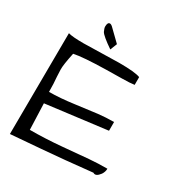

<svg xmlns="http://www.w3.org/2000/svg" viewBox="-182 -900 956 1024"><g transform="rotate(30 296.0 -388.5)"><path d="M344.7 -620.1Q442.4 -620.1 474.6 -607.4V-559.6Q448.2 -555.7 402.3 -555.2Q356.4 -554.7 304.7 -553.7Q160.2 -550.8 107.4 -539.1Q90.8 -460.9 91.8 -432.6Q92.8 -404.3 93.8 -388.7Q97.7 -350.6 97.7 -298.8Q164.1 -298.8 249.5 -310.5Q335 -322.3 381.8 -327.6Q428.7 -333 478.5 -333V-279.3L104.5 -232.4L110.4 -72.3Q207 -72.3 308.1 -81.5Q409.2 -90.8 461.4 -95.2Q513.7 -99.6 572.3 -99.6Q572.3 -80.1 560.5 -62.5Q537.1 -31.2 518.6 -43.9Q346.7 -25.4 211.4 -14.6Q76.2 -3.9 29.3 0L33.2 -623Q58.6 -615.2 127 -615.2ZM182.6 -750Q182.6 -777.3 197.3 -777.3Q206.1 -777.3 218.8 -763.7L284.2 -700.2L267.6 -658.2Q203.1 -702.1 191.4 -721.7Q187.5 -729.5 185.1 -737.3Q182.6 -745.1 182.6 -750Z"/></g></svg>

Font: Architects Daughter
Style: Regular
Weight: 400
Designer: Kimberly Geswein
Foundry: Kimberly Geswein
Version: Version 1.002 2010